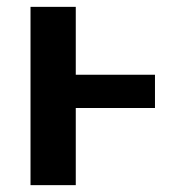

<svg xmlns="http://www.w3.org/2000/svg" viewBox="-20 -540 511 560"><path d="M432 -322V-225H201V0H69V-520H201V-322Z"/></svg>

Font: Mplus 1p Bold
Style: Bold
Weight: 700
Version: Version 1.061